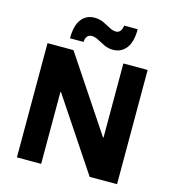

<svg xmlns="http://www.w3.org/2000/svg" viewBox="-126 -990 995 1096"><g transform="rotate(15 371.0 -442.5)"><path d="M666.7 0H505L221.7 -425H218.3V0H75V-675H228.3L520 -237.5H523.3V-675H666.7ZM191.7 -735Q191.7 -810.8 220.4 -847.9Q249.2 -885 297.5 -885Q327.5 -885 351.2 -873.8Q375 -862.5 395.4 -851.2Q415.8 -840 434.2 -840Q465.8 -840 471.7 -885H551.7Q551.7 -809.2 522.5 -772.1Q493.3 -735 445 -735Q416.7 -735 392.9 -746.2Q369.2 -757.5 348.8 -768.8Q328.3 -780 309.2 -780Q293.3 -780 283.3 -769.2Q273.3 -758.3 271.7 -735Z"/></g></svg>

Font: Funnel Sans Light ExtraBold
Style: Regular
Weight: 800
Version: Version 1.000